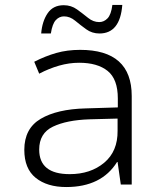

<svg xmlns="http://www.w3.org/2000/svg" viewBox="-20 -744 640 774"><path d="M185 -609Q191 -648 205 -663Q219 -678 238 -678Q262 -678 283 -660.5Q304 -643 327.5 -626Q351 -609 381 -609Q464 -609 473 -724H433Q428 -685 413.5 -670Q399 -655 380 -655Q356 -655 335 -672Q314 -689 290.5 -706Q267 -723 237 -723Q194 -723 172 -690.5Q150 -658 146 -609ZM138 -141Q138 -207 193.5 -233.5Q249 -260 341 -263L454 -266V-217Q455 -134 400 -88Q345 -42 261 -42Q138 -42 138 -141ZM452 -91H454L467 0H511V-357Q511 -543 303 -543Q251 -543 207 -530.5Q163 -518 118 -495L138 -447Q178 -468 218.5 -479.5Q259 -491 299 -491Q373 -491 414 -458Q455 -425 455 -347V-311L325 -307Q210 -304 144 -265Q78 -226 78 -140Q78 -64 124 -27Q170 10 247 10Q389 10 452 -91Z"/></svg>

Font: Noto Sans Mono UI Light
Style: Regular
Weight: 300
Designer: Monotype Design team
Foundry: Monotype Imaging Inc.
Version: 1.000